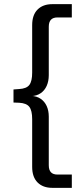

<svg xmlns="http://www.w3.org/2000/svg" viewBox="-20 -725 379 925"><path d="M232 180Q187 180 161 154Q135 128 135 79V-151Q135 -192 121.5 -210Q108 -228 72 -230L45 -231V-294L72 -296Q108 -298 121.5 -316Q135 -334 135 -375V-604Q135 -653 161 -679Q187 -705 232 -705H326V-641H257Q236 -641 225.5 -630Q215 -619 215 -596V-363Q215 -334 205 -311.5Q195 -289 176 -276Q157 -263 131 -262V-263Q157 -262 176 -249Q195 -236 205 -214Q215 -192 215 -163V71Q215 94 225.5 105Q236 116 257 116H326V180Z"/></svg>

Font: Nunito Sans 10pt SemiCondensed
Style: Regular
Weight: 400
Width: 4
Designer: Vernon Adams
Foundry: Vernon Adams
Version: Version 3.101;gftools[0.9.27]